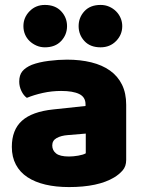

<svg xmlns="http://www.w3.org/2000/svg" viewBox="-20 -743 584 779"><path d="M260 -108Q277 -108 297.5 -111.5Q318 -115 328 -121V-201L256 -195Q228 -193 210 -183Q192 -173 192 -153Q192 -133 207.5 -120.5Q223 -108 260 -108ZM252 -501Q306 -501 350.5 -490Q395 -479 426.5 -456.5Q458 -434 475 -399.5Q492 -365 492 -318V-94Q492 -68 477.5 -51.5Q463 -35 443 -23Q378 16 260 16Q207 16 164.5 6Q122 -4 91.5 -24Q61 -44 44.5 -75Q28 -106 28 -147Q28 -216 69 -253Q110 -290 196 -299L327 -313V-320Q327 -349 301.5 -361.5Q276 -374 228 -374Q190 -374 154 -366Q118 -358 89 -346Q76 -355 67 -373.5Q58 -392 58 -412Q58 -438 70.5 -453.5Q83 -469 109 -480Q138 -491 177.5 -496Q217 -501 252 -501ZM75 -637Q75 -672 100 -697.5Q125 -723 162 -723Q204 -723 228 -697.5Q252 -672 252 -637Q252 -602 228 -576.5Q204 -551 162 -551Q144 -551 128 -558Q112 -565 100 -576.5Q88 -588 81.5 -603.5Q75 -619 75 -637ZM299 -637Q299 -672 322.5 -697.5Q346 -723 388 -723Q407 -723 423 -716Q439 -709 451 -697Q463 -685 469.5 -669.5Q476 -654 476 -637Q476 -602 451 -576.5Q426 -551 388 -551Q346 -551 322.5 -576.5Q299 -602 299 -637Z"/></svg>

Font: Baloo Tammudu
Style: Regular
Weight: 400
Designer: Omkar Shende and Ek Type
Foundry: Ek Type
Version: Version 1.007;PS 1.000;hotconv 1.0.88;makeotf.lib2.5.647800